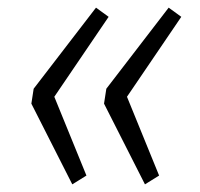

<svg xmlns="http://www.w3.org/2000/svg" viewBox="-20 -539 523 502"><path d="M231 -519 264 -495 122 -286 206 -80 169 -57 62 -268 68 -307ZM421 -519 454 -495 312 -286 396 -80 359 -57 252 -268 258 -307Z"/></svg>

Font: Fira Sans Extra Condensed Light
Style: Italic
Weight: 300
Width: 3
Italic angle: -8°
Designer: Carrois Corporate & Edenspiekermann AG
Foundry: Carrois Corporate GbR & Edenspiekermann AG
Version: Version 4.203